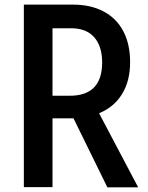

<svg xmlns="http://www.w3.org/2000/svg" viewBox="-20 -804 635 825"><path d="M441.4 1 295.9 -295.4H282.7H205.6V0H82.5V-784.2H293Q369.6 -784.2 425 -754.9Q480.5 -725.6 509.8 -669.9Q539.1 -614.3 539.1 -536.6Q539.1 -456.5 504.6 -400.1Q470.2 -343.8 405.8 -317.4L573.7 1ZM205.6 -392.6H279.8Q418.9 -392.6 418.9 -535.6Q418.9 -605.5 384.8 -644Q350.6 -682.6 285.6 -682.6H205.6Z"/></svg>

Font: Decalotype Medium
Style: Regular
Weight: 500
Designer: Alfredo Marco Pradil
Foundry: Alfredo Marco Pradil
Version: Version 1.0